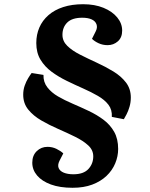

<svg xmlns="http://www.w3.org/2000/svg" viewBox="-20 -735 712 910"><path d="M600 -273Q600 -250 594 -229.5Q588 -209 580 -193.5Q572 -178 567 -170L510 -181Q512 -215 494 -238.5Q476 -262 444 -280.5Q412 -299 373.5 -316Q335 -333 296 -352Q257 -371 224.5 -395Q192 -419 172 -452Q152 -485 152 -531Q152 -571 166.5 -604.5Q181 -638 209.5 -663Q238 -688 279.5 -701.5Q321 -715 374 -715Q429 -715 470.5 -698Q512 -681 535.5 -652.5Q559 -624 559 -590Q559 -557 538.5 -539Q518 -521 490 -521Q467 -521 447.5 -530Q428 -539 416 -551L433 -585Q443 -604 437.5 -619.5Q432 -635 414.5 -643Q397 -651 370 -651Q322 -651 299 -628.5Q276 -606 276 -570Q276 -540 299 -517.5Q322 -495 359.5 -476Q397 -457 438.5 -438Q480 -419 517 -396.5Q554 -374 577 -344Q600 -314 600 -273ZM90 -286Q90 -309 97 -329Q104 -349 113.5 -364.5Q123 -380 130 -389L186 -380Q185 -346 204.5 -321Q224 -296 255 -278Q286 -260 324.5 -243.5Q363 -227 401 -209Q439 -191 470.5 -167.5Q502 -144 521 -110.5Q540 -77 540 -29Q540 6 526 39.5Q512 73 484.5 99Q457 125 417 140Q377 155 324 155Q264 155 221.5 139.5Q179 124 156 97Q133 70 133 36Q133 2 154 -18.5Q175 -39 205 -39Q228 -39 247.5 -29.5Q267 -20 280 -8L262 27Q252 47 258 61.5Q264 76 282.5 83.5Q301 91 328 91Q376 91 399 66Q422 41 422 6Q422 -24 398 -46Q374 -68 336.5 -86.5Q299 -105 256.5 -123.5Q214 -142 176 -164Q138 -186 114 -215.5Q90 -245 90 -286Z"/></svg>

Font: Literata 18pt
Style: Bold Italic
Weight: 700
Italic angle: -2°
Designer: Latin by Veronika Burian and Jose Scaglione. Greek by Irene Vlachou. Cyrillic by Vera Evstafieva
Foundry: TypeTogether
Version: Version 3.103;gftools[0.9.29]